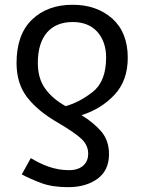

<svg xmlns="http://www.w3.org/2000/svg" viewBox="-20 -566 609 810"><path d="M268.1 223.6C317.4 223.6 358.4 211.9 391.1 188.5C423.8 164.6 439.9 129.9 439.9 84C439.9 46.4 429.2 15.1 408.2 -10.3C386.7 -35.6 358.4 -59.1 323.7 -80.1C378.9 -97.2 425.3 -126 462.9 -166C500.5 -206.1 519 -258.3 519 -322.3C519 -393.6 497.1 -448.7 453.6 -487.8C409.7 -526.4 354 -545.9 286.6 -545.9C215.3 -545.9 158.2 -524.9 114.7 -482.9C71.3 -440.9 49.8 -379.9 49.8 -300.3C49.8 -242.2 64.9 -193.4 95.2 -154.8C125.5 -115.7 168.9 -80.1 226.1 -47.4C272.5 -20 305.2 2.4 324.2 20.5C342.8 38.1 352.1 59.1 352.1 83C352.1 120.1 327.1 151.9 271 151.9C208 151.9 156.7 128.9 109.9 101.1L71.8 169.9C97.2 183.1 125.5 195.8 156.2 207C187 218.3 224.6 223.6 268.1 223.6ZM256.8 -118.2C220.2 -138.7 191.4 -163.1 170.9 -191.9C149.9 -220.2 139.6 -256.8 139.6 -301.3C139.6 -412.1 193.4 -473.1 286.6 -473.1C331.5 -473.1 366.2 -459 391.1 -431.2C415.5 -403.3 427.7 -367.2 427.7 -323.2C427.7 -255.9 408.7 -207.5 370.6 -177.7C332 -147.9 294.4 -128.4 256.8 -118.2Z"/></svg>

Font: Avrile Sans
Style: Regular
Weight: 400
Designer: Monotype Design Team, Google (font), Stefan Peev (BGR Cyrillic), Cristiano Sobral (main changes)
Foundry: The Avrile Sans Project Authors
Version: Version 3.110